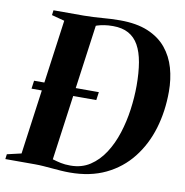

<svg xmlns="http://www.w3.org/2000/svg" viewBox="-102 -831 887 921"><g transform="rotate(10 341.5 -370.5)"><path d="M86 -743H233.5Q280 -743.5 324.2 -747.2Q368.5 -751 409.5 -751Q490 -751 545.5 -727.8Q601 -704.5 634.8 -663.5Q668.5 -622.5 683.8 -569Q699 -515.5 699 -454.5Q699 -359 673.8 -275Q648.5 -191 598 -126.8Q547.5 -62.5 472.2 -26.2Q397 10 297.5 10Q276.5 10 254.5 8.5Q232.5 7 210.5 5Q188.5 3 167.5 1.5Q146.5 0 127 0H-17.5L-14.5 -24L54.5 -40L145.5 -702.5L83 -719ZM204 -17 172 -46.5Q194 -42.5 211.2 -37.2Q228.5 -32 248 -27.8Q267.5 -23.5 295 -23.5Q349.5 -23.5 390.2 -50.2Q431 -77 460 -121.8Q489 -166.5 507 -222.8Q525 -279 533.2 -339.2Q541.5 -399.5 541.5 -455.5Q541.5 -519.5 533 -568.8Q524.5 -618 506 -651Q487.5 -684 456.8 -701Q426 -718 381 -718Q357 -718 338.5 -715Q320 -712 306.8 -707.8Q293.5 -703.5 284.5 -700L301.5 -725ZM47.5 -354.5 53 -394H368.5L363 -354.5Z"/></g></svg>

Font: Merriweather 120pt
Style: Bold Italic
Weight: 700
Italic angle: -7.8°
Version: Version 2.101